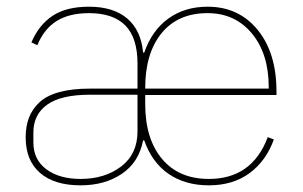

<svg xmlns="http://www.w3.org/2000/svg" viewBox="-20 -538 901 570"><path d="M219.2 12.2Q141.1 12.2 98.6 -24.9Q56.2 -62 56.2 -129.9Q56.2 -162.6 65.7 -188Q75.2 -213.4 96.4 -233.6Q117.7 -253.9 155.5 -264.4Q193.4 -274.9 246.1 -274.9H388.2V-349.1Q388.2 -425.8 352.1 -462.4Q315.9 -499 244.1 -499Q186.5 -499 148.9 -476.1Q111.3 -453.1 90.8 -403.8L73.2 -412.1Q95.2 -463.9 136 -491Q176.8 -518.1 244.1 -518.1Q316.9 -518.1 357.9 -482.9Q398.9 -447.8 404.8 -381.8H408.2Q430.7 -447.3 479.5 -482.7Q528.3 -518.1 596.2 -518.1Q688.5 -518.1 744.6 -449.7Q800.8 -381.3 800.8 -266.1V-255.9H411.1V-229Q411.1 -126 460.9 -66.4Q510.7 -6.8 600.1 -6.8Q728.5 -6.8 774.9 -130.9L793 -124Q770 -60.1 720.7 -23.9Q671.4 12.2 600.1 12.2Q529.8 12.2 480.5 -21.7Q431.2 -55.7 408.2 -121.1H404.8Q392.6 -56.6 342 -22.2Q291.5 12.2 219.2 12.2ZM411.1 -274.9H777.8V-278.8Q777.8 -378.4 727.8 -438.7Q677.7 -499 596.2 -499Q508.3 -499 459.7 -439.5Q411.1 -379.9 411.1 -276.9ZM219.2 -6.8Q291 -6.8 339.6 -43.7Q388.2 -80.6 388.2 -147.9V-256.8H247.1Q161.1 -256.8 120.1 -227.3Q79.1 -197.8 79.1 -145V-115.2Q79.1 -64 117.7 -35.4Q156.2 -6.8 219.2 -6.8Z"/></svg>

Font: Anuphan Thin
Style: Regular
Weight: 250
Designer: Mike Abbink, Paul van der Laan, Pieter van Rosmalen, Mint Tantisuwanna
Foundry: Bold Monday; Cadson Demak
Version: Version 3.002;hotconv 1.0.109;makeotfexe 2.5.65596